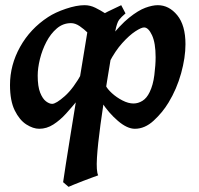

<svg xmlns="http://www.w3.org/2000/svg" viewBox="-20 -477 768 741"><path d="M695.8 -306.2Q695.8 -254.9 679 -194.1Q662.1 -133.3 630.4 -81.1Q607.4 -43 573.2 -11.5Q539.1 20 500.5 20Q470.7 20 435.1 -10.5Q399.4 -41 372.6 -82.5L387.7 -147.5Q394 -133.8 411.9 -117.4Q429.7 -101.1 452.4 -89.4Q475.1 -77.6 495.1 -77.6Q513.2 -77.6 529.8 -87.9Q546.4 -98.1 557.6 -121.6Q570.8 -148.4 575.7 -187.5Q580.6 -226.6 580.6 -256.3Q580.6 -311 566.7 -341.1Q552.7 -371.1 536.1 -371.1Q525.4 -371.1 502.2 -356Q479 -340.8 451.9 -310.8Q424.8 -280.8 401.4 -235.8L398.9 -324.2Q442.9 -380.4 478.3 -408.7Q513.7 -437 541 -447Q568.4 -457 588.9 -457Q632.3 -457 664.1 -418.2Q695.8 -379.4 695.8 -306.2ZM412.1 -414.1Q401.9 -406.7 395.3 -390.4Q388.7 -374 384 -355.7Q379.4 -337.4 375.2 -324.7Q371.1 -312 365.2 -312Q358.9 -312 346.9 -323.2Q335 -334.5 319.6 -349.6Q304.2 -364.7 287.4 -376.2Q270.5 -387.7 253.9 -387.7Q223.1 -387.7 199.2 -367.2Q175.3 -346.7 158.9 -315.2Q142.6 -283.7 134 -248.8Q125.5 -213.9 125.5 -185.1Q125.5 -143.1 135 -119.4Q144.5 -95.7 157.5 -85.9Q170.4 -76.2 181.2 -76.2Q196.3 -76.2 230 -106Q263.7 -135.7 297.4 -197.3L280.3 -91.3Q258.3 -64.5 235.1 -38.8Q211.9 -13.2 186 3.4Q160.2 20 131.3 20Q107.9 20 81.5 3.2Q55.2 -13.7 36.9 -50.8Q18.6 -87.9 18.6 -148.9Q18.6 -226.1 57.6 -296.1Q96.7 -366.2 165.5 -411.1Q192.9 -429.2 234.1 -443.1Q275.4 -457 306.2 -457Q328.1 -457 348.1 -447Q368.2 -437 384.8 -426.3Q401.4 -415.5 412.1 -414.1ZM464.4 -425.3Q448.2 -411.6 439.7 -400.6Q431.2 -389.6 424.8 -356.4Q408.7 -259.3 393.6 -166.7Q378.4 -74.2 367.9 2.9Q357.4 80.1 354.2 131.8Q351.1 183.6 358.9 199.7Q352.5 202.1 336.2 208Q319.8 213.9 301 221.2Q282.2 228.5 266.4 234.9Q250.5 241.2 244.6 244.1L223.6 226.1Q226.6 204.1 233.9 157.7Q241.2 111.3 251.2 49.1Q261.2 -13.2 272.9 -84.7Q284.7 -156.2 296.9 -230Q309.1 -303.7 320.3 -372.6Q322.8 -387.2 345.2 -402.8Q367.7 -418.5 396.7 -432.6Q425.8 -446.8 447.8 -457Z"/></svg>

Font: Gentium Plus
Style: Bold Italic
Weight: 700
Italic angle: -8°
Designer: Victor Gaultney, Annie Olsen, Iska Routamaa, Becca Hirsbrunner
Foundry: SIL International
Version: Version 6.101